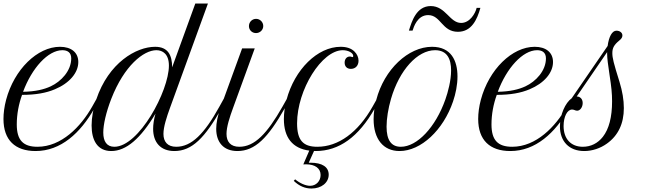

<svg xmlns="http://www.w3.org/2000/svg" viewBox="-37 -856 3794 1100"><path d="M167 9.3C311.5 9.3 423.8 -93.8 503.9 -235.4L529.3 -280.3L516.1 -289.6L490.7 -244.6C425.8 -129.9 314.9 -15.1 177.7 -15.1C95.7 -15.1 59.1 -52.7 59.1 -143.1C59.1 -201.7 70.3 -259.8 89.4 -312.5C167 -312.5 227.5 -323.2 277.8 -344.7C359.9 -378.9 411.6 -438.5 411.6 -500.5C411.6 -555.2 371.6 -587.9 306.6 -587.9C177.2 -587.9 44.4 -458.5 -2 -284.2C-12.2 -245.6 -17.1 -207.5 -17.1 -174.3C-17.1 -53.2 49.8 9.3 167 9.3ZM320.3 -568.4C348.6 -568.4 371.1 -556.2 371.1 -521.5C371.1 -450.7 313.5 -389.2 253.4 -361.3C215.8 -343.8 166.5 -331.5 95.2 -330.1C145.5 -466.3 238.3 -568.4 320.3 -568.4Z M514.2 -285.2C497.1 -234.4 487.8 -182.6 487.8 -137.2C487.8 -53.2 520.5 9.3 600.6 9.3C686 9.3 769 -62.5 854 -205.1C844.7 -173.3 840.3 -143.1 840.3 -117.7C840.3 -41 882.3 9.3 961.9 9.3C1063.5 9.3 1137.2 -66.9 1232.4 -235.4L1257.8 -280.3L1244.6 -289.6L1219.7 -244.6C1133.8 -89.4 1060.5 -15.1 972.7 -15.1C922.9 -15.1 899.4 -43.9 899.4 -88.9C899.4 -129.4 918 -185.5 936.5 -236.8L1154.3 -835.9H1082L949.2 -470.2C949.2 -540.5 925.3 -587.9 851.6 -587.9C744.1 -587.9 585 -497.1 514.2 -285.2ZM618.2 -15.1C574.7 -15.1 554.7 -45.9 554.7 -96.7C554.7 -141.6 570.3 -211.9 600.6 -290C674.3 -479.5 785.6 -568.4 858.9 -568.4C895 -568.4 930.7 -546.4 930.7 -480C930.7 -334.5 758.8 -15.1 618.2 -15.1Z M1225.6 -236.8C1210 -192.9 1201.7 -151.4 1201.7 -117.7C1201.7 -41 1243.7 9.3 1323.2 9.3C1424.8 9.3 1499 -67.4 1594.2 -235.4L1619.6 -280.3L1606.4 -289.6L1581.1 -244.6C1493.7 -90.8 1421.9 -15.1 1334 -15.1C1284.2 -15.1 1260.7 -43.9 1260.7 -88.9C1260.7 -129.4 1279.3 -186 1297.9 -236.8L1422.4 -578.6H1350.1ZM1389.2 -706.5C1389.2 -684.1 1406.7 -666.5 1429.7 -666.5C1452.6 -666.5 1471.2 -684.6 1471.2 -707C1471.2 -729.5 1452.6 -748 1430.2 -748C1407.2 -748 1389.2 -729.5 1389.2 -706.5Z M1646 180.2C1677.7 210.4 1710.9 224.1 1747.6 224.1C1804.7 224.1 1846.2 190.4 1846.2 144.5C1846.2 100.6 1808.6 76.2 1742.7 76.2H1731.9L1762.2 8.8C1765.6 8.8 1768.1 9.3 1771.5 9.3C1904.8 9.3 2017.1 -70.3 2110.4 -235.4L2135.7 -280.3L2122.6 -289.6L2097.2 -244.6C2013.7 -96.7 1901.4 -15.1 1780.8 -15.1C1698.7 -15.1 1665 -53.2 1665 -149.4C1665 -341.8 1806.6 -568.4 1926.8 -568.4C1958.5 -568.4 1986.8 -552.7 1986.8 -535.2C1986.8 -531.2 1985.4 -528.8 1982.4 -528.8C1981.4 -528.8 1980.5 -528.8 1977.1 -530.3C1973.6 -531.7 1970.7 -532.2 1967.8 -532.2C1949.7 -532.2 1937.5 -518.1 1937.5 -497.1C1937.5 -475.1 1951.2 -461.4 1973.1 -461.4C1999.5 -461.4 2017.1 -480 2017.1 -508.3C2017.1 -527.3 2008.8 -545.9 1994.1 -560.5C1976.1 -578.6 1949.2 -587.9 1914.6 -587.9C1782.2 -587.9 1650.9 -458.5 1604.5 -284.2C1594.7 -246.6 1589.4 -208.5 1589.4 -173.8C1589.4 -68.4 1638.7 -5.4 1734.9 6.8L1700.7 85.9C1703.1 85.4 1706.1 85.4 1716.3 85.4C1768.1 85.4 1799.8 108.4 1799.8 146.5C1799.8 181.6 1773.9 208.5 1739.7 208.5C1713.9 208.5 1680.7 193.8 1653.8 171.4Z M2118.7 -283.7C2108.9 -247.1 2103.5 -208.5 2103.5 -172.9C2103.5 -59.1 2159.2 9.3 2252 9.3C2375 9.3 2502.9 -110.8 2558.6 -274.9C2573.7 -318.8 2584 -369.6 2584 -418C2584 -508.3 2547.9 -587.9 2438 -587.9C2302.2 -587.9 2164.1 -458.5 2118.7 -283.7ZM2259.3 -15.1C2204.6 -15.1 2177.7 -53.2 2177.7 -130.4C2177.7 -175.8 2187 -234.4 2203.1 -289.6C2251 -454.6 2354.5 -568.4 2455.6 -568.4C2526.4 -568.4 2547.4 -515.6 2547.4 -452.6C2547.4 -395 2529.8 -329.1 2514.6 -286.1C2458.5 -127 2353 -15.1 2259.3 -15.1ZM2430.7 -821.3C2348.1 -821.3 2321.8 -732.4 2305.7 -680.7H2326.7C2333 -700.7 2354 -769.5 2416 -769.5C2488.8 -769.5 2495.1 -673.8 2586.4 -673.8C2664.1 -673.8 2696.3 -742.7 2715.3 -811H2693.8C2686.5 -779.3 2654.8 -724.6 2605 -724.6C2539.1 -724.6 2516.6 -821.3 2430.7 -821.3Z M2886.7 9.3C3031.2 9.3 3143.6 -93.8 3223.6 -235.4L3249 -280.3L3235.8 -289.6L3210.4 -244.6C3145.5 -129.9 3034.7 -15.1 2897.5 -15.1C2815.4 -15.1 2778.8 -52.7 2778.8 -143.1C2778.8 -201.7 2790 -259.8 2809.1 -312.5C2886.7 -312.5 2947.3 -323.2 2997.6 -344.7C3079.6 -378.9 3131.3 -438.5 3131.3 -500.5C3131.3 -555.2 3091.3 -587.9 3026.4 -587.9C2897 -587.9 2764.2 -458.5 2717.8 -284.2C2707.5 -245.6 2702.6 -207.5 2702.6 -174.3C2702.6 -53.2 2769.5 9.3 2886.7 9.3ZM3040 -568.4C3068.4 -568.4 3090.8 -556.2 3090.8 -521.5C3090.8 -450.7 3033.2 -389.2 2973.1 -361.3C2935.5 -343.8 2886.2 -331.5 2814.9 -330.1C2865.2 -466.3 2958 -568.4 3040 -568.4Z M3170.9 -132.3C3170.9 -45.4 3224.1 9.3 3310.1 9.3C3355.5 9.3 3401.9 -5.9 3439.9 -33.2C3504.4 -79.1 3537.1 -147.5 3537.1 -236.8C3537.1 -283.7 3528.8 -333 3512.2 -387.2C3478 -496.6 3471.2 -523.9 3471.2 -552.2C3471.2 -581.5 3481.4 -599.6 3511.2 -624C3524.4 -634.8 3528.8 -642.6 3528.8 -653.3C3528.8 -668.5 3514.2 -680.2 3494.6 -680.2C3469.7 -680.2 3451.2 -645.5 3444.3 -592.8L3238.3 -293C3201.7 -267.1 3170.9 -198.7 3170.9 -132.3ZM3441.4 -547.4C3441.4 -523.4 3446.3 -484.9 3455.1 -427.2C3465.8 -358.9 3469.7 -320.3 3469.7 -275.4C3469.7 -185.5 3452.1 -117.2 3417 -72.3C3388.2 -35.2 3347.7 -15.1 3302.2 -15.1C3233.9 -15.1 3191.9 -60.5 3191.9 -133.8C3191.9 -188 3212.9 -228.5 3240.7 -228.5C3252.4 -228.5 3258.8 -221.7 3269.5 -221.7C3286.6 -221.7 3301.3 -242.2 3301.3 -265.6C3301.3 -288.1 3287.6 -303.2 3267.1 -303.2L3441.4 -557.6Z"/></svg>

Font: Petit Formal Script
Style: Regular
Weight: 400
Designer: Pablo Impallari, Brenda Gallo, Rodrigo Fuenzalida
Foundry: Pablo Impallari, Brenda Gallo, Rodrigo Fuenzalida
Version: Version 1.001